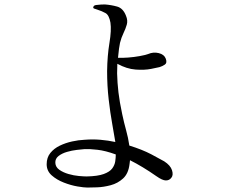

<svg xmlns="http://www.w3.org/2000/svg" viewBox="-20 -814 1040 864"><path d="M719 -88Q747 -70 754 -48Q761 -26 751 -14Q742 -2 726.5 -2Q711 -2 684 -21Q621 -65 565 -93Q564 -88 564 -84Q564 -80 563 -76Q558 -33 534 -11Q510 11 478 19.5Q446 28 417 29Q388 30 373 30Q358 30 328.5 25Q299 20 267 7.5Q235 -5 212.5 -25Q190 -45 190 -75Q190 -105 206.5 -125.5Q223 -146 249 -158.5Q275 -171 304.5 -177.5Q334 -184 360 -185Q397 -188 432 -185Q467 -182 499 -175Q494 -207 485 -256.5Q476 -306 469 -367Q462 -428 462 -494Q463 -564 472.5 -621Q482 -678 477 -712Q471 -746 455 -755Q439 -764 417 -771Q410 -773 403.5 -775.5Q397 -778 401 -785Q403 -790 413 -791.5Q423 -793 434.5 -793.5Q446 -794 452 -794Q480 -792 507 -784.5Q534 -777 547 -743Q556 -722 550.5 -703Q545 -684 535.5 -664.5Q526 -645 520 -621Q518 -613 515.5 -594.5Q513 -576 511 -554Q530 -553 556.5 -555Q583 -557 608 -561.5Q633 -566 647 -571Q670 -581 694.5 -575Q719 -569 726 -550Q733 -531 722 -523.5Q711 -516 698 -512Q690 -510 660 -504Q630 -498 590 -501Q550 -504 508 -527Q508 -516 507.5 -505Q507 -494 507 -484Q508 -441 513 -398.5Q518 -356 530 -300Q538 -262 547.5 -228Q557 -194 562 -159Q620 -141 661 -119.5Q702 -98 719 -88ZM370 -20Q420 -21 447 -31Q474 -41 485 -56Q496 -71 498.5 -87.5Q501 -104 501 -119Q454 -136 418.5 -140Q383 -144 361 -143Q348 -142 326 -139.5Q304 -137 281.5 -130.5Q259 -124 243.5 -112Q228 -100 229 -81Q230 -62 247 -50Q264 -38 288 -31Q312 -24 335 -22Q358 -20 370 -20Z"/></svg>

Font: Shippori Mincho TTF
Style: Regular
Weight: 400
Version: Version 2.100